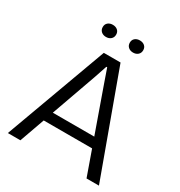

<svg xmlns="http://www.w3.org/2000/svg" viewBox="-207 -1050 1117 1192"><g transform="rotate(30 351.5 -454.0)"><path d="M25 0 292 -729H412L678 0H589L387 -570L355 -662H349L318 -570L115 0ZM169 -179 182 -249H521L534 -179ZM448 -821Q427 -821 413.5 -833Q400 -845 400 -865Q400 -885 413.5 -896.5Q427 -908 448 -908Q469 -908 482.5 -896.5Q496 -885 496 -865Q496 -845 482.5 -833Q469 -821 448 -821ZM254 -821Q233 -821 219.5 -833Q206 -845 206 -865Q206 -885 219.5 -896.5Q233 -908 254 -908Q275 -908 288.5 -896.5Q302 -885 302 -865Q302 -845 288.5 -833Q275 -821 254 -821Z"/></g></svg>

Font: Mona Sans ExtraLight
Style: Regular
Weight: 400
Version: Version 2.000